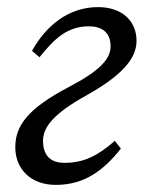

<svg xmlns="http://www.w3.org/2000/svg" viewBox="-20 -508 420 540"><path d="M137 12C219 12 272 -30 320 -90L303 -112C254 -69 215 -50 161 -50C126 -50 101 -67 101 -112C101 -152 134 -190 220 -238C319 -293 364 -341 364 -393C364 -450 322 -488 256 -488C170 -488 108 -433 70 -365L91 -347C133 -399 169 -434 230 -434C264 -434 291 -419 291 -378C291 -343 263 -310 173 -263C59 -203 23 -155 23 -94C23 -33 66 12 137 12Z"/></svg>

Font: Source Serif 4 Variable
Style: Italic
Weight: 400
Italic angle: -12°
Designer: Frank Grießhammer
Foundry: Adobe Systems Incorporated
Version: Version 4.004;hotconv 1.0.116;makeotfexe 2.5.65601